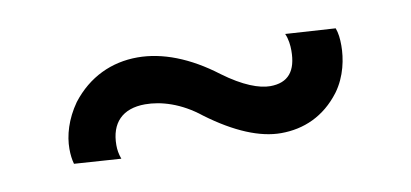

<svg xmlns="http://www.w3.org/2000/svg" viewBox="-32 -399 640 299"><g transform="rotate(-10 287.5 -249.5)"><path d="M142 -176C139 -184 138 -191 138 -198C138 -233 157 -253 193 -253C218 -253 249 -244 279 -220C322 -188 361 -172 394 -172C430 -172 463 -186 488 -219C505 -242 510 -270 510 -290C510 -301 509 -310 506 -318L427 -323C431 -314 432 -304 432 -296C432 -264 419 -247 390 -247C373 -247 348 -256 317 -279C275 -311 233 -327 194 -327C153 -327 116 -310 89 -275C72 -251 65 -226 65 -205C65 -196 66 -188 68 -181Z"/></g></svg>

Font: Jost
Style: Regular
Weight: 400
Version: Version 3.710